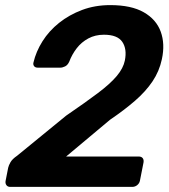

<svg xmlns="http://www.w3.org/2000/svg" viewBox="-20 -732 660 752"><path d="M20 0Q10 0 5 -7Q0 -14 2 -24L12 -75Q14 -84 21 -96.5Q28 -109 47 -122L239 -279Q315 -331 363.5 -367.5Q412 -404 437.5 -434.5Q463 -465 469 -495Q478 -540 459 -568Q440 -596 387 -596Q353 -596 326 -581.5Q299 -567 280.5 -543Q262 -519 251 -490Q245 -477 235 -472Q225 -467 216 -467H128Q118 -467 113.5 -473Q109 -479 111 -487Q121 -530 146.5 -570.5Q172 -611 211.5 -642.5Q251 -674 301.5 -693Q352 -712 412 -712Q494 -712 543 -684Q592 -656 609.5 -608Q627 -560 614 -500Q604 -453 577.5 -413.5Q551 -374 509 -337.5Q467 -301 411 -263L239 -119H523Q534 -119 539 -112.5Q544 -106 542 -95L528 -24Q526 -14 517.5 -7Q509 0 498 0Z"/></svg>

Font: Rubik Medium
Style: Italic
Weight: 500
Italic angle: -12°
Designer: Hubert and Fischer
Foundry: Hubert and Fischer
Version: Version 2.300;gftools[0.9.30]